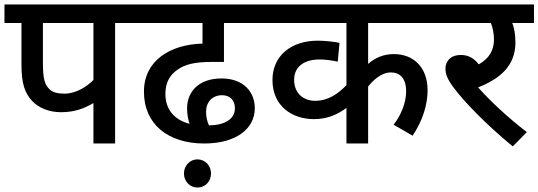

<svg xmlns="http://www.w3.org/2000/svg" viewBox="-20 -642 2409 859"><path d="M495 -539H596V-622H0V-539H76V-354C76 -267 91 -225 125 -189C153 -160 198 -140 253 -140C315 -140 357 -157 398 -181V0H495ZM398 -539V-284C368 -254 320 -223 268 -223C237 -223 215 -229 200 -244C180 -265 172 -288 172 -364V-539Z M894 0C1035 0 1120 -65 1120 -158C1120 -227 1073 -291 971 -291C867 -291 817 -229 817 -158C817 -132 821 -109 828 -88C759 -106 720 -153 720 -222C720 -273 740 -308 777 -332C808 -353 847 -365 931 -365H982V-539H1170V-622H581V-539H886V-447C740 -443 624 -370 624 -232C624 -85 733 0 894 0ZM902 -142C902 -186 930 -216 974 -216C1008 -216 1031 -194 1031 -158C1031 -110 987 -82 915 -81C906 -100 902 -120 902 -142ZM803 134C803 170 830 197 863 197C898 197 924 170 924 134C924 99 898 71 863 71C830 71 803 99 803 134Z M1951 -539V-622H1156V-539H1530V-261C1493 -223 1449 -191 1390 -191C1342 -191 1296 -220 1296 -285C1296 -342 1338 -376 1411 -376C1436 -376 1471 -371 1491 -366L1499 -450C1478 -455 1435 -460 1402 -460C1282 -460 1199 -392 1199 -284C1199 -168 1286 -109 1385 -109C1449 -109 1494 -133 1530 -159V0H1627V-255C1659 -295 1695 -318 1728 -318C1770 -318 1797 -291 1797 -233C1797 -181 1773 -125 1741 -84L1826 -35C1873 -105 1893 -177 1893 -238C1893 -341 1830 -400 1742 -400C1697 -400 1658 -384 1627 -356V-539Z M2337 -51C2256 -113 2176 -187 2119 -251C2218 -290 2286 -348 2286 -452C2286 -490 2280 -518 2272 -539H2369V-622H1936V-539H2176C2184 -520 2190 -493 2190 -465C2190 -417 2168 -380 2122 -354C2101 -381 2076 -396 2042 -396C1992 -396 1973 -364 1973 -336C1973 -313 1979 -291 2009 -251C2055 -188 2155 -85 2274 13Z"/></svg>

Font: Noto Sans Devanagari UI Medium
Style: Regular
Weight: 500
Designer: Jelle Bosma - Monotype Design Team
Foundry: Monotype Imaging Inc.
Version: Version 2.004